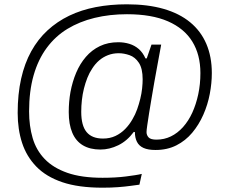

<svg xmlns="http://www.w3.org/2000/svg" viewBox="-20 -718 1051 891"><path d="M456 153Q344 153 269 127.5Q194 102 148.5 55Q103 8 82.5 -55Q62 -118 62 -194Q62 -281 78 -352.5Q94 -424 125 -480Q156 -536 200.5 -577Q245 -618 301 -645Q357 -672 424.5 -685Q492 -698 569 -698Q665 -698 738.5 -677Q812 -656 862 -615Q912 -574 937.5 -514.5Q963 -455 963 -379Q963 -332 953.5 -282Q944 -232 923.5 -185.5Q903 -139 872 -102Q841 -65 798.5 -43.5Q756 -22 702 -22Q667 -22 646 -31.5Q625 -41 615.5 -60Q606 -79 606 -105L601 -106Q570 -64 529 -44Q488 -24 446 -24Q398 -24 365 -43.5Q332 -63 315.5 -102Q299 -141 299 -198Q299 -222 301 -245.5Q303 -269 307 -291Q316 -339 333.5 -380.5Q351 -422 378.5 -454Q406 -486 443.5 -504Q481 -522 529 -522Q556 -522 580.5 -514.5Q605 -507 624 -490.5Q643 -474 655 -447H661L683 -511H728L708 -402Q702 -372 696 -336Q690 -300 683.5 -263Q677 -226 672 -193.5Q667 -161 663.5 -137.5Q660 -114 660 -105Q660 -91 669.5 -80.5Q679 -70 706 -70Q742 -70 773 -85Q804 -100 829.5 -128.5Q855 -157 872.5 -195.5Q890 -234 900 -280.5Q910 -327 910 -379Q910 -464 872.5 -525Q835 -586 759.5 -619Q684 -652 569 -652Q489 -652 419 -635Q349 -618 293 -584Q237 -550 197 -496Q157 -442 136 -368.5Q115 -295 115 -201Q115 -134 131.5 -77.5Q148 -21 187.5 20Q227 61 292.5 84Q358 107 456 107Q485 107 512.5 105.5Q540 104 563.5 101Q587 98 606.5 95Q626 92 638 89L627 139Q611 141 586 144.5Q561 148 528.5 150.5Q496 153 456 153ZM458 -75Q490 -75 515.5 -87Q541 -99 561 -119.5Q581 -140 595 -165Q608 -187 616.5 -211Q625 -235 631 -259.5Q637 -284 639.5 -307.5Q642 -331 642 -350Q642 -400 624.5 -426.5Q607 -453 581 -462Q555 -471 531 -471Q504 -471 481 -462Q458 -453 440 -437.5Q422 -422 408 -400Q395 -381 385.5 -357Q376 -333 369.5 -307Q363 -281 360 -253.5Q357 -226 357 -199Q357 -135 382 -105Q407 -75 458 -75Z"/></svg>

Font: Archivo SemiBold ExtraLight
Style: Italic
Weight: 250
Italic angle: -10°
Version: Version 2.001